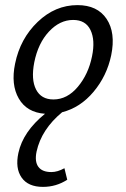

<svg xmlns="http://www.w3.org/2000/svg" viewBox="-20 -441 494 751"><path d="M283 -421Q361 -421 397 -367Q433 -313 415 -225Q398 -144 346 -82Q294 -20 223 -2Q142 65 123 152Q115 191 130 211.5Q145 232 181 232Q205 232 232 217L243 262Q200 290 148 290Q90 290 64.5 253.5Q39 217 52 157Q70 74 156 4Q85 -1 53.5 -55.5Q22 -110 39 -192Q59 -290 127.5 -355.5Q196 -421 283 -421ZM340 -221Q353 -284 334 -323.5Q315 -363 266 -363Q214 -363 171.5 -317.5Q129 -272 114 -197Q101 -130 121 -91Q141 -52 189 -52Q243 -52 284.5 -101.5Q326 -151 340 -221Z"/></svg>

Font: EauTest Medium
Style: Italic
Weight: 500
Italic angle: -12°
Designer: Christian Thalmann (Catharsis Fonts)
Version: Version 0.001;PS 000.001;hotconv 1.0.88;makeotf.lib2.5.64775